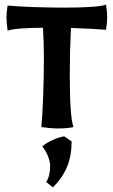

<svg xmlns="http://www.w3.org/2000/svg" viewBox="-20 -550 491 831"><path d="M159 0Q164 -52 167 -138.5Q170 -225 170 -300Q170 -364 166 -430Q43 -429 13 -417Q8 -452 8 -476Q8 -496 13 -526Q54 -522 123.5 -519.5Q193 -517 255 -517Q404 -517 439 -530Q444 -498 444 -477Q444 -451 439 -421Q381 -426 287 -429Q282 -326 282 -227Q282 -44 298 0Q271 6 230 6Q201 6 159 0ZM180 238Q197 211 197 169Q197 149 187 124.5Q177 100 163 84Q181 68 207.5 56Q234 44 258 40L290 62Q290 124 270.5 171.5Q251 219 209 261Z"/></svg>

Font: Mirza SemiBold
Style: Regular
Weight: 600
Designer: Arabic design by Kourosh Beigpour, Latin design by Eduardo Tunni, engineering by Lasse Fister
Version: Version 1.0010g